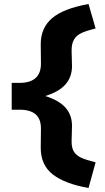

<svg xmlns="http://www.w3.org/2000/svg" viewBox="-20 -726 519 952"><path d="M182 7 183 -88Q184 -182 78 -182H38V-315H80Q184 -317 183 -412L182 -507Q182 -588 238.5 -636Q295 -684 419 -706L454 -585Q410 -574 385.5 -563Q361 -552 348 -531.5Q335 -511 335 -476L337 -398Q337 -289 204 -250Q272 -229 304.5 -192.5Q337 -156 337 -102L335 -24Q335 9 347.5 27.5Q360 46 383.5 56.5Q407 67 454 79L419 206Q303 186 242.5 139.5Q182 93 182 7Z"/></svg>

Font: Lexend Exa HM Xlight
Style: Bold
Weight: 700
Designer: Bonnie Shaver-Troup, Thomas Jockin, Octavio Pardo
Foundry: Lexend
Version: Version 1.091